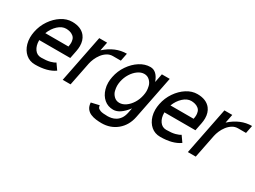

<svg xmlns="http://www.w3.org/2000/svg" viewBox="-45 -1101 2455 1848"><g transform="rotate(30 1182.5 -177.5)"><path d="M194.8 -305.2H452.1Q457 -329.6 457 -348.6Q457 -364.7 451.4 -384.5Q445.8 -404.3 428 -418.5Q410.2 -432.6 388.7 -437.7Q367.2 -442.9 348.6 -442.9Q302.7 -442.9 260.5 -404.3Q218.3 -365.7 194.8 -305.2ZM522.5 -218.3H177.7V-214.4Q177.7 -156.2 204.3 -118.7Q231 -81.1 276.9 -81.1Q336.9 -81.1 374.8 -91.3Q412.6 -101.6 429.2 -114.3L474.6 -49.8Q396.5 6.3 259.3 6.3Q199.2 6.3 157.2 -29.8Q115.2 -65.9 97.7 -127Q88.4 -159.7 88.4 -196.3Q88.4 -227.5 95.2 -261.7Q109.9 -335.9 151.4 -396.7Q192.9 -457.5 249.5 -493.7Q306.2 -529.8 366.2 -529.8Q465.8 -529.8 513.2 -469.2Q545.9 -426.3 545.9 -363.8Q545.9 -336.9 540 -306.6Z M974.1 -526.4 957 -439.5H869.6Q834.5 -439.5 805.9 -421.4Q777.3 -403.3 756.3 -375.7Q735.4 -348.1 722.2 -317.4Q709 -286.6 703.6 -259.8L651.9 0H564.5L668.5 -523.4H755.9L736.8 -427.2Q847.2 -526.4 974.1 -526.4Z M1146 -80.1Q1182.1 -80.1 1216.8 -104.5Q1251.5 -128.9 1277.1 -170.2Q1302.7 -211.4 1312.5 -261.2Q1317.9 -286.6 1317.9 -310.1Q1317.9 -332 1310.8 -362.5Q1303.7 -393.1 1278.8 -417.7Q1253.9 -442.4 1217.8 -442.4Q1182.1 -442.4 1147.5 -417.7Q1112.8 -393.1 1087.2 -352.1Q1061.5 -311 1051.3 -261.2Q1046.4 -235.8 1046.4 -212.4Q1046.4 -190.4 1053.5 -159.7Q1060.5 -128.9 1085.4 -104.5Q1110.4 -80.1 1146 -80.1ZM1364.7 -522.9H1452.1L1356.9 -43.5Q1336.9 56.2 1265.9 115.5Q1194.8 174.8 1095.2 174.8Q1065.9 174.8 1033.7 170.9Q1001.5 167 973.6 155Q945.8 143.1 927.7 118.7Q909.7 94.2 907.2 54.2L996.1 33.7V35.2Q996.1 44.9 1001.7 56.9Q1007.3 68.8 1031.2 78.1Q1055.2 87.4 1112.3 87.4Q1130.9 87.4 1154.3 83Q1177.7 78.6 1200.9 64.9Q1224.1 51.3 1242.4 25.4Q1260.7 -0.5 1269.5 -43.5L1279.8 -95.7Q1202.1 6.8 1128.4 6.8Q1068.4 6.8 1026.4 -29.3Q984.4 -65.4 966.8 -126.5Q957 -159.7 957 -196.8Q957 -227.5 963.9 -261.2Q978.5 -335 1020.3 -396Q1062 -457 1118.7 -493.2Q1175.3 -529.3 1235.4 -529.3Q1309.1 -529.3 1345.7 -426.8Z M1585.9 -305.2H1843.3Q1848.1 -329.6 1848.1 -348.6Q1848.1 -364.7 1842.5 -384.5Q1836.9 -404.3 1819.1 -418.5Q1801.3 -432.6 1779.8 -437.7Q1758.3 -442.9 1739.7 -442.9Q1693.8 -442.9 1651.6 -404.3Q1609.4 -365.7 1585.9 -305.2ZM1913.6 -218.3H1568.8V-214.4Q1568.8 -156.2 1595.5 -118.7Q1622.1 -81.1 1668 -81.1Q1728 -81.1 1765.9 -91.3Q1803.7 -101.6 1820.3 -114.3L1865.7 -49.8Q1787.6 6.3 1650.4 6.3Q1590.3 6.3 1548.3 -29.8Q1506.3 -65.9 1488.8 -127Q1479.5 -159.7 1479.5 -196.3Q1479.5 -227.5 1486.3 -261.7Q1501 -335.9 1542.5 -396.7Q1584 -457.5 1640.6 -493.7Q1697.3 -529.8 1757.3 -529.8Q1856.9 -529.8 1904.3 -469.2Q1937 -426.3 1937 -363.8Q1937 -336.9 1931.2 -306.6Z M2365.2 -526.4 2348.1 -439.5H2260.7Q2225.6 -439.5 2197 -421.4Q2168.5 -403.3 2147.5 -375.7Q2126.5 -348.1 2113.3 -317.4Q2100.1 -286.6 2094.7 -259.8L2043 0H1955.6L2059.6 -523.4H2147L2127.9 -427.2Q2238.3 -526.4 2365.2 -526.4Z"/></g></svg>

Font: Qaz
Style: Italic
Weight: 400
Italic angle: -11.25°
Designer: GGBotNet
Foundry: f0n7
Version: 0.70